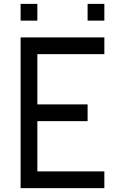

<svg xmlns="http://www.w3.org/2000/svg" viewBox="-20 -975 648 995"><path d="M173.6 -86.8H520.8V0H86.8V-781.2H520.8V-694.4H173.6V-434H434V-347.2H173.6ZM434 -868.1V-954.9H520.8V-868.1ZM173.6 -954.9V-868.1H86.8V-954.9Z"/></svg>

Font: 8-bit Operator+
Style: Regular
Weight: 400
Designer: GrandChaos9000
Foundry: Grand Chaos Productions
Version: Version 1.2.0 - April 24, 2014